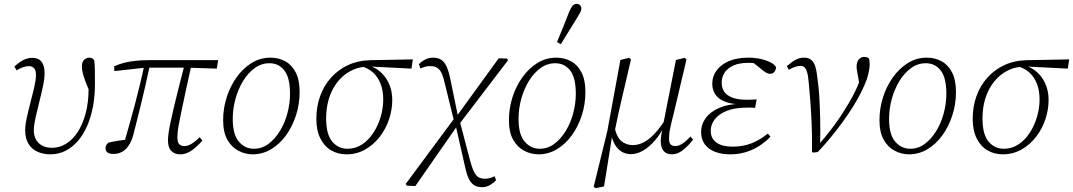

<svg xmlns="http://www.w3.org/2000/svg" viewBox="-20 -790 5583 999"><path d="M241 13Q205 13 175 -0.5Q145 -14 128 -42Q111 -70 111 -112Q111 -139 119.5 -178Q128 -217 139 -258.5Q150 -300 158.5 -337.5Q167 -375 167 -401Q167 -427 156 -436.5Q145 -446 131 -446Q117 -446 100.5 -440.5Q84 -435 66 -424L55 -444Q83 -469 104 -479Q125 -489 149 -489Q181 -489 196.5 -468.5Q212 -448 212 -409Q212 -381 203.5 -341Q195 -301 184 -257.5Q173 -214 164.5 -176Q156 -138 156 -112Q156 -70 181.5 -45.5Q207 -21 251 -21Q289 -21 323 -41.5Q357 -62 383.5 -102Q410 -142 425.5 -199.5Q441 -257 441 -331Q441 -347 440.5 -361.5Q440 -376 440 -392L457 -358L453 -298Q434 -341 424 -368Q414 -395 410 -412.5Q406 -430 406 -444Q406 -468 418 -479Q430 -490 445 -490Q454 -490 459.5 -486.5Q465 -483 470 -477Q473 -459 473.5 -427Q474 -395 474 -355Q474 -290 463.5 -234.5Q453 -179 433 -133.5Q413 -88 384.5 -55.5Q356 -23 320 -5Q284 13 241 13Z M570 11Q550 11 539.5 3.5Q529 -4 529 -19Q529 -29 534 -36.5Q539 -44 545 -48Q570 -54 596.5 -58Q623 -62 650 -64L645 -47L623 -36Q638 -89 652.5 -139.5Q667 -190 680.5 -241Q694 -292 707 -345.5Q720 -399 732 -456H761Q747 -391 735 -338Q723 -285 712 -241Q701 -197 691.5 -159Q682 -121 673 -86Q664 -54 649 -32Q634 -10 614.5 0.5Q595 11 570 11ZM575 -420 574 -445Q598 -456 625 -463Q652 -470 684 -473.5Q716 -477 755 -477H1115L1108 -433L955 -438H736ZM918 13Q889 13 871.5 -4.5Q854 -22 854 -59Q854 -74 857 -97Q860 -120 867 -152.5Q874 -185 884 -228.5Q894 -272 908.5 -328.5Q923 -385 941 -456H977Q961 -384 949 -328.5Q937 -273 928.5 -232Q920 -191 914 -161.5Q908 -132 905.5 -111Q903 -90 903 -76Q903 -51 912 -40.5Q921 -30 939 -30Q958 -30 978 -42.5Q998 -55 1019 -76L1033 -59Q1017 -40 998.5 -23.5Q980 -7 960 3Q940 13 918 13Z M1295 13Q1256 13 1220.5 -5.5Q1185 -24 1163 -63Q1141 -102 1141 -165Q1141 -226 1159.5 -284Q1178 -342 1211.5 -388.5Q1245 -435 1289.5 -462.5Q1334 -490 1387 -490Q1430 -490 1464.5 -471Q1499 -452 1519 -412.5Q1539 -373 1539 -311Q1539 -248 1520 -189.5Q1501 -131 1468 -85.5Q1435 -40 1390.5 -13.5Q1346 13 1295 13ZM1301 -16Q1343 -16 1377 -41.5Q1411 -67 1436.5 -108.5Q1462 -150 1475.5 -201Q1489 -252 1489 -302Q1489 -386 1459.5 -423.5Q1430 -461 1382 -461Q1340 -461 1305 -435.5Q1270 -410 1244.5 -368Q1219 -326 1205 -275Q1191 -224 1191 -171Q1191 -90 1223 -53Q1255 -16 1301 -16Z M1782 13Q1739 13 1703.5 -7.5Q1668 -28 1647 -69.5Q1626 -111 1626 -172Q1626 -235 1645.5 -289.5Q1665 -344 1702.5 -386Q1740 -428 1792.5 -452Q1845 -476 1912 -477L2128 -481L2121 -433L1903 -444L1891 -443Q1851 -442 1818 -427.5Q1785 -413 1759 -388.5Q1733 -364 1714.5 -331Q1696 -298 1686.5 -258.5Q1677 -219 1677 -174Q1677 -91 1708.5 -53.5Q1740 -16 1788 -16Q1830 -16 1864 -38.5Q1898 -61 1922.5 -98.5Q1947 -136 1960.5 -181.5Q1974 -227 1974 -272Q1974 -319 1960 -354.5Q1946 -390 1920.5 -413Q1895 -436 1860 -445L1871 -454Q1914 -450 1948 -425Q1982 -400 2001.5 -360Q2021 -320 2021 -270Q2021 -220 2004.5 -170Q1988 -120 1956 -78.5Q1924 -37 1880 -12Q1836 13 1782 13Z M2097 176 2091 167 2346 -177 2356 -185 2575 -487 2619 -485 2623 -476 2368 -142 2359 -135 2141 178ZM2344 -154 2295 -353Q2288 -386 2279 -406.5Q2270 -427 2256 -436.5Q2242 -446 2218 -446Q2203 -446 2191 -442.5Q2179 -439 2167 -434L2160 -456Q2173 -470 2192 -480Q2211 -490 2233 -490Q2260 -490 2276.5 -478.5Q2293 -467 2304 -443Q2315 -419 2323 -379L2364 -180H2372ZM2490 184Q2465 184 2448 174Q2431 164 2419.5 140.5Q2408 117 2400 79L2350 -141H2343L2371 -164L2427 49Q2440 98 2455.5 119Q2471 140 2503 140Q2517 140 2529.5 136.5Q2542 133 2554 127L2561 148Q2548 162 2529 173Q2510 184 2490 184Z M2782 13Q2743 13 2707.5 -5.5Q2672 -24 2650 -63Q2628 -102 2628 -165Q2628 -226 2646.5 -284Q2665 -342 2698.5 -388.5Q2732 -435 2776.5 -462.5Q2821 -490 2874 -490Q2917 -490 2951.5 -471Q2986 -452 3006 -412.5Q3026 -373 3026 -311Q3026 -248 3007 -189.5Q2988 -131 2955 -85.5Q2922 -40 2877.5 -13.5Q2833 13 2782 13ZM2788 -16Q2830 -16 2864 -41.5Q2898 -67 2923.5 -108.5Q2949 -150 2962.5 -201Q2976 -252 2976 -302Q2976 -386 2946.5 -423.5Q2917 -461 2869 -461Q2827 -461 2792 -435.5Q2757 -410 2731.5 -368Q2706 -326 2692 -275Q2678 -224 2678 -171Q2678 -90 2710 -53Q2742 -16 2788 -16ZM2878 -571Q2895 -611 2911 -651Q2927 -691 2943 -732Q2949 -745 2954 -753Q2959 -761 2965.5 -765.5Q2972 -770 2979 -770Q2991 -770 2998 -763Q3005 -756 3005 -746Q3005 -737 3000 -727Q2995 -717 2983 -698Q2962 -663 2940.5 -629Q2919 -595 2898 -560Z M3079 189 3069 182 3140 -108 3208 -478 3253 -489 3263 -481Q3250 -423 3238 -373Q3226 -323 3215.5 -277.5Q3205 -232 3195.5 -189Q3186 -146 3178 -105L3167 -95L3123 180ZM3262 12Q3234 12 3212 -2.5Q3190 -17 3176.5 -43Q3163 -69 3159 -103L3176 -135Q3187 -79 3212 -57Q3237 -35 3273 -35Q3301 -35 3329 -49.5Q3357 -64 3385.5 -94Q3414 -124 3443 -170L3451 -146H3443Q3418 -94 3387.5 -59Q3357 -24 3325.5 -6Q3294 12 3262 12ZM3477 13Q3447 13 3432.5 -5Q3418 -23 3418 -56Q3418 -71 3421 -89.5Q3424 -108 3429 -129L3430 -139L3497 -478L3542 -489L3552 -481L3486 -202Q3479 -177 3474.5 -156.5Q3470 -136 3466.5 -120Q3463 -104 3462 -91Q3461 -78 3461 -69Q3461 -47 3469.5 -38.5Q3478 -30 3493 -30Q3512 -30 3531.5 -43Q3551 -56 3573 -80L3586 -63Q3562 -32 3534 -9.5Q3506 13 3477 13Z M3779 13Q3736 13 3702 0.5Q3668 -12 3648 -38Q3628 -64 3628 -104Q3628 -142 3651 -174.5Q3674 -207 3719.5 -227.5Q3765 -248 3832 -250L3830 -247Q3782 -249 3750 -262Q3718 -275 3702 -298.5Q3686 -322 3686 -355Q3686 -393 3708.5 -423.5Q3731 -454 3772.5 -472Q3814 -490 3873 -490Q3907 -490 3936.5 -483.5Q3966 -477 3988 -466Q4010 -455 4018 -440Q4017 -426 4009 -416Q4001 -406 3986 -406Q3976 -406 3964.5 -413Q3953 -420 3939 -432L3894 -468L3950 -469L3947 -454Q3926 -460 3909.5 -461.5Q3893 -463 3874 -463Q3825 -463 3794.5 -448.5Q3764 -434 3749.5 -411Q3735 -388 3735 -360Q3735 -332 3748.5 -312.5Q3762 -293 3790.5 -282Q3819 -271 3865 -271Q3878 -271 3892 -271.5Q3906 -272 3917 -273L3909 -229Q3902 -230 3890 -230Q3878 -230 3868 -230Q3803 -230 3761 -213Q3719 -196 3698.5 -168.5Q3678 -141 3678 -111Q3678 -69 3708 -48Q3738 -27 3790 -27Q3846 -27 3890.5 -44.5Q3935 -62 3975 -95L3989 -79Q3960 -49 3927 -28.5Q3894 -8 3857 2.5Q3820 13 3779 13Z M4205 0Q4206 -83 4203 -149Q4200 -215 4196 -267Q4192 -319 4188 -360Q4185 -397 4179 -415.5Q4173 -434 4165 -440.5Q4157 -447 4144 -447Q4131 -447 4116.5 -442Q4102 -437 4084 -427L4074 -446Q4101 -469 4121 -479.5Q4141 -490 4163 -490Q4187 -490 4201 -478.5Q4215 -467 4222.5 -442.5Q4230 -418 4234 -376Q4240 -337 4243 -285.5Q4246 -234 4247.5 -172Q4249 -110 4247 -37L4241 -39Q4273 -76 4301 -112Q4329 -148 4352.5 -183.5Q4376 -219 4396 -253Q4416 -287 4431 -318Q4440 -336 4447 -354Q4454 -372 4461 -398L4454 -336L4445 -390Q4443 -401 4440 -416.5Q4437 -432 4437 -443Q4437 -468 4448.5 -481Q4460 -494 4476 -494Q4485 -494 4491.5 -491.5Q4498 -489 4501 -486Q4503 -481 4504 -474Q4505 -467 4505 -456Q4505 -430 4495 -394Q4485 -358 4459 -307Q4442 -273 4419 -236Q4396 -199 4367.5 -159.5Q4339 -120 4306 -79.5Q4273 -39 4235 1L4210 4Z M4710 13Q4671 13 4635.5 -5.5Q4600 -24 4578 -63Q4556 -102 4556 -165Q4556 -226 4574.5 -284Q4593 -342 4626.5 -388.5Q4660 -435 4704.5 -462.5Q4749 -490 4802 -490Q4845 -490 4879.5 -471Q4914 -452 4934 -412.5Q4954 -373 4954 -311Q4954 -248 4935 -189.5Q4916 -131 4883 -85.5Q4850 -40 4805.5 -13.5Q4761 13 4710 13ZM4716 -16Q4758 -16 4792 -41.5Q4826 -67 4851.5 -108.5Q4877 -150 4890.5 -201Q4904 -252 4904 -302Q4904 -386 4874.5 -423.5Q4845 -461 4797 -461Q4755 -461 4720 -435.5Q4685 -410 4659.5 -368Q4634 -326 4620 -275Q4606 -224 4606 -171Q4606 -90 4638 -53Q4670 -16 4716 -16Z M5197 13Q5154 13 5118.5 -7.5Q5083 -28 5062 -69.5Q5041 -111 5041 -172Q5041 -235 5060.5 -289.5Q5080 -344 5117.5 -386Q5155 -428 5207.5 -452Q5260 -476 5327 -477L5543 -481L5536 -433L5318 -444L5306 -443Q5266 -442 5233 -427.5Q5200 -413 5174 -388.5Q5148 -364 5129.5 -331Q5111 -298 5101.5 -258.5Q5092 -219 5092 -174Q5092 -91 5123.5 -53.5Q5155 -16 5203 -16Q5245 -16 5279 -38.5Q5313 -61 5337.5 -98.5Q5362 -136 5375.5 -181.5Q5389 -227 5389 -272Q5389 -319 5375 -354.5Q5361 -390 5335.5 -413Q5310 -436 5275 -445L5286 -454Q5329 -450 5363 -425Q5397 -400 5416.5 -360Q5436 -320 5436 -270Q5436 -220 5419.5 -170Q5403 -120 5371 -78.5Q5339 -37 5295 -12Q5251 13 5197 13Z"/></svg>

Font: Source Serif 4 18pt Light
Style: Italic
Weight: 300
Italic angle: -12°
Designer: Frank Grießhammer
Foundry: Adobe Systems Incorporated
Version: Version 4.004;hotconv 1.0.116;makeotfexe 2.5.65601